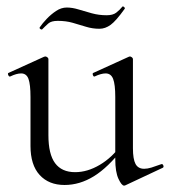

<svg xmlns="http://www.w3.org/2000/svg" viewBox="-20 -572 533 602"><path d="M182.4 8Q133 8 104.3 -23.4Q75.6 -54.8 75.6 -114.6V-268Q75.6 -307.4 69.3 -324.6Q63 -341.8 46.2 -341.8Q32 -341.8 12.4 -332.4Q8.4 -330.6 5.9 -336.6Q3.4 -342.6 7.2 -343.6L118 -394Q120.2 -395 122.2 -395Q124.8 -395 128.3 -392.5Q131.8 -390 131.8 -386.8V-148.2Q131.8 -88.6 152.7 -60.4Q173.6 -32.2 215.6 -32.2Q254.2 -32.2 292.8 -55.1Q331.4 -78 359.6 -117.4L364.8 -106.2Q318.8 -46.8 274.4 -19.4Q230 8 182.4 8ZM396.8 -386.8V-107.2Q396.8 -73.2 404.9 -58Q413 -42.8 432 -42.8Q442.2 -42.8 454.7 -46.6Q467.2 -50.4 485 -57Q489.8 -59 492 -53.5Q494.2 -48 490.4 -46L373.2 9Q371.2 10 369 10Q361.4 10 351.4 -11.4Q341.4 -32.8 341.4 -73.2V-268Q341.4 -307.4 334.7 -324.6Q328 -341.8 311.2 -341.8Q297 -341.8 277.2 -332.4Q273.4 -330.6 271.3 -336.6Q269.2 -342.6 273 -343.6L383.8 -394Q385.8 -395 387.2 -395Q389.8 -395 393.3 -392.5Q396.8 -390 396.8 -386.8ZM314.4 -524.2Q333.8 -524.2 344.3 -532.2Q354.8 -540.2 363.8 -551.2Q365.8 -553.2 369.3 -549.8Q372.8 -546.4 370.8 -544.2Q343.8 -506.4 326.9 -494.1Q310 -481.8 291.8 -481.8Q269.8 -481.8 249.3 -488.2Q228.8 -494.6 207.7 -500.6Q186.6 -506.6 161.2 -506.6Q140.8 -506.6 131.5 -498.4Q122.2 -490.2 111.8 -479.6Q109.8 -478.6 106.3 -481.2Q102.8 -483.8 104.8 -486.6Q112.8 -498.4 126.2 -512.6Q139.6 -526.8 155.8 -537.6Q172 -548.4 189.4 -548.4Q206.6 -548.4 226.2 -542.4Q245.8 -536.4 268 -530.3Q290.2 -524.2 314.4 -524.2Z"/></svg>

Font: Cormorant Light
Style: Regular
Weight: 300
Designer: Christian Thalmann (Catharsis Fonts)
Foundry: Catharsis Fonts
Version: Version 4.000